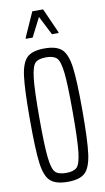

<svg xmlns="http://www.w3.org/2000/svg" viewBox="-99 -944 548 998"><g transform="rotate(-10 175.0 -444.5)"><path d="M37 -344Q37 -502 46 -572.5Q55 -643 83.5 -669.5Q112 -696 175 -696Q239 -696 267 -669.5Q295 -643 304.5 -572.5Q314 -502 314 -344Q314 -186 304.5 -115.5Q295 -45 267 -18.5Q239 8 175 8Q112 8 83.5 -18.5Q55 -45 46 -115.5Q37 -186 37 -344ZM263 -344Q263 -491 256 -553Q249 -615 232 -632Q215 -649 175 -649Q135 -649 118 -632Q101 -615 94 -552.5Q87 -490 87 -344Q87 -198 94 -135.5Q101 -73 118 -56Q135 -39 175 -39Q215 -39 232 -56Q249 -73 256 -135Q263 -197 263 -344ZM89 -762V-767L147 -897H204L262 -767V-762H227L176 -862L125 -762Z"/></g></svg>

Font: Saira Ultra Condensed Light
Style: Regular
Weight: 300
Width: 1
Designer: Hector Gatti with collaboration of the Omnibus-Type team
Foundry: Omnibus-Type
Version: Version 1.001; ttfautohint (v1.8)